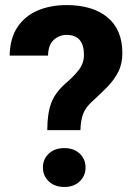

<svg xmlns="http://www.w3.org/2000/svg" viewBox="-20 -741 544 767"><path d="M301.3 -221.2H168.9Q168.9 -286.6 184.3 -328.4Q199.7 -370.1 239.7 -405.8Q274.4 -435.1 294.9 -461.7Q315.4 -488.3 315.4 -522Q315.4 -601.6 245.6 -601.6Q217.3 -601.6 195.1 -582Q172.9 -562.5 171.9 -519H18.6Q20 -588.9 50.3 -633.5Q80.6 -678.2 131.6 -699.5Q182.6 -720.7 245.6 -720.7Q350.6 -720.7 409.7 -671.4Q468.8 -622.1 468.8 -528.8Q468.8 -486.3 452.6 -454.3Q436.5 -422.4 409.7 -394.8Q382.8 -367.2 350.1 -337.4Q321.8 -312.5 312 -285.9Q302.2 -259.3 301.3 -221.2ZM151.4 -71.8Q151.4 -105 174.8 -127.2Q198.2 -149.4 236.8 -149.4Q275.4 -149.4 298.6 -127.2Q321.8 -105 321.8 -71.8Q321.8 -39.1 298.6 -16.6Q275.4 5.9 236.8 5.9Q198.2 5.9 174.8 -16.6Q151.4 -39.1 151.4 -71.8Z"/></svg>

Font: Vazirmatn RD UI ExtraBold
Style: Regular
Weight: 800
Designer: Saber Rastikerdar
Foundry: Saber Rastikerdar
Version: Version 33.003